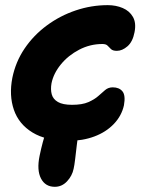

<svg xmlns="http://www.w3.org/2000/svg" viewBox="-20 -539 571 747"><path d="M193.2 187.8Q156.2 187.8 139.4 155.3Q122.6 122.8 134 67.4Q146.6 7 159.7 -27.3Q172.8 -61.6 188.7 -76Q204.6 -90.4 224.8 -90.4Q257 -90.4 275 -74.8Q293 -59.2 285.6 -20.4Q282.2 -3.4 278.9 24.7Q275.6 52.8 272.5 79.1Q269.4 105.4 266.4 117.8Q261 144.8 241 166.3Q221 187.8 193.2 187.8ZM246.4 9Q159.6 9 106.4 -23.5Q53.2 -56 34 -111.9Q14.8 -167.8 28 -236Q40.8 -298.8 75.8 -350.4Q110.8 -402 162.1 -439.9Q213.4 -477.8 274.4 -498.4Q335.4 -519 399.2 -519Q431.2 -519 457.6 -507.7Q484 -496.4 497.3 -473Q510.6 -449.6 503.4 -413.6Q496.4 -376.6 476 -358.9Q455.6 -341.2 434.6 -341.2Q419 -341.2 411.9 -347.9Q404.8 -354.6 398.7 -361.2Q392.6 -367.8 378.4 -367.8Q330.4 -367.8 287.9 -345.6Q245.4 -323.4 216.8 -288.4Q188.2 -253.4 180.4 -215Q176.2 -191 181.3 -172.1Q186.4 -153.2 205.3 -142.2Q224.2 -131.2 260.2 -131.2Q300 -131.2 323.8 -141.7Q347.6 -152.2 362.2 -165.2Q376.8 -178.2 389.1 -188.7Q401.4 -199.2 418.8 -199.2Q443.8 -199.2 456.5 -183.5Q469.2 -167.8 462.2 -129.2Q453 -88 422.7 -56.5Q392.4 -25 347 -8Q301.6 9 246.4 9Z"/></svg>

Font: Shantell Sans Light
Style: Italic
Weight: 300
Italic angle: -11°
Designer: Stephen Nixon, Anya Danilova, Shantell Martin
Foundry: Arrow Type
Version: Version 1.008;[ac192a2d6]